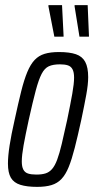

<svg xmlns="http://www.w3.org/2000/svg" viewBox="-20 -721 367 749"><path d="M125 8Q85 8 59.5 0Q34 -8 22.5 -27.5Q11 -47 11 -83Q11 -112 17.5 -154Q24 -196 37 -253Q51 -318 62.5 -364Q74 -410 86.5 -440Q99 -470 115 -487Q131 -504 154 -511Q177 -518 210 -518Q251 -518 276 -509.5Q301 -501 312.5 -479.5Q324 -458 324 -420Q324 -392 316.5 -351Q309 -310 297 -253Q283 -189 271.5 -144Q260 -99 248 -69.5Q236 -40 220 -23Q204 -6 181 1Q158 8 125 8ZM122 -40Q143 -40 157.5 -44.5Q172 -49 183 -61.5Q194 -74 203 -98Q212 -122 221 -160Q230 -198 242 -253Q255 -316 262 -355.5Q269 -395 269 -418Q269 -439 263 -450.5Q257 -462 245 -466Q233 -470 214 -470Q187 -470 170.5 -462.5Q154 -455 142.5 -433Q131 -411 119.5 -368Q108 -325 92 -253Q79 -193 72 -154Q65 -115 65 -91Q65 -71 71 -59.5Q77 -48 89.5 -44Q102 -40 122 -40ZM192 -578 169 -696V-701H222L228 -582V-578ZM290 -578 271 -696V-701H322L327 -582V-578Z"/></svg>

Font: Saira UltraCondensed
Style: Italic
Weight: 400
Width: 1
Italic angle: -12°
Designer: Hector Gatti with collaboration of the Omnibus-Type team
Foundry: Omnibus-Type
Version: Version 1.101